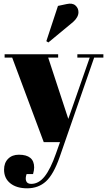

<svg xmlns="http://www.w3.org/2000/svg" viewBox="-20 -770 580 1040"><path d="M5 -458V-476H295V-458H241L350 -126L466 -458H399V-476H540V-458H490L303 81Q270 175 229 212.5Q188 250 127 250Q70 250 36 223Q2 196 2 149Q2 112 24 90Q46 68 82 68Q165 68 165 137Q165 152 159 173H124Q116 196 122 211Q128 226 149 226Q190 226 222 185.5Q254 145 283 62L305 0H217L46 -458ZM231 -547 294 -738 341 -748Q372 -755 388.5 -740.5Q405 -726 405 -704Q405 -677 376 -651L242 -540Z"/></svg>

Font: Abril Fatface
Style: Regular
Weight: 400
Designer: Veronika Burian, Jos Scaglione
Foundry: TypeTogether
Version: Version 1.001